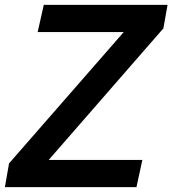

<svg xmlns="http://www.w3.org/2000/svg" viewBox="-56 -765 705 785"><path d="M143 -111H526L502 0H-36L-19 -97L450 -634H98L123 -745H629L612 -649Z"/></svg>

Font: Plus Jakarta Display Medium
Style: Italic
Weight: 500
Italic angle: -12°
Designer: Gumpita Rahayu
Foundry: Tokotype Studio
Version: Version 1.000